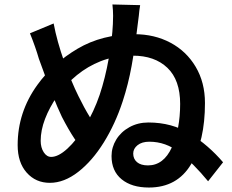

<svg xmlns="http://www.w3.org/2000/svg" viewBox="-20 -813 1040 859"><path d="M601 -742 596 -703Q584 -602 569 -519Q554 -436 529 -360Q496 -259 444.5 -176Q393 -93 330 -44Q267 5 203 5Q140 5 99.5 -40.5Q59 -86 59 -164Q59 -311 147 -433Q217 -530 327 -595Q437 -660 582 -660Q671 -660 742.5 -622Q814 -584 855.5 -514Q897 -444 897 -352Q897 -183 835 -78.5Q773 26 646 26Q569 26 524 -11Q479 -48 479 -115Q479 -154 500 -188.5Q521 -223 559 -244Q597 -265 644 -265Q749 -265 830.5 -214.5Q912 -164 978 -87L911 -2Q844 -83 783 -131Q722 -179 648 -179Q615 -179 595.5 -163.5Q576 -148 576 -126Q576 -102 593 -87.5Q610 -73 642 -73Q712 -73 749 -154Q786 -235 786 -348Q786 -455 729 -509.5Q672 -564 574 -564Q493 -564 430 -539Q316 -494 235 -381Q201 -332 181.5 -281Q162 -230 162 -183Q162 -153 175.5 -132Q189 -111 209 -111Q241 -111 281.5 -148Q322 -185 361 -249Q400 -313 426 -389Q451 -464 466.5 -551.5Q482 -639 485 -705L486 -742Q486 -766 483 -793L607 -790Q603 -766 601 -742ZM331 -383Q381 -280 437 -211L367 -123Q339 -154 313 -193Q287 -232 257 -290Q219 -369 154 -550Q139 -602 114 -664L220 -708Q235 -628 267.5 -536.5Q300 -445 331 -383Z"/></svg>

Font: Merged Yaku Han JP SemiBold
Style: Regular
Weight: 600
Designer: Ryoko NISHIZUKA 西塚涼子 (kana, bopomofo & ideographs); Paul D. Hunt (Latin, Greek & Cyrillic); Sandoll Communications 산돌커뮤니
Foundry: Adobe
Version: Version 2.004